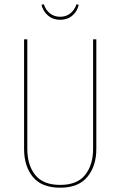

<svg xmlns="http://www.w3.org/2000/svg" viewBox="-20 -864 560 893"><path d="M428 -171Q428 -92 386.5 -41.5Q345 9 260 9Q174 9 133 -41Q92 -91 92 -171V-681H107V-172Q107 -96 144 -50Q181 -4 260 -4Q339 -4 376 -50.5Q413 -97 413 -172V-681H428ZM173 -842 184 -844Q192 -818 212 -802Q232 -786 260 -786Q288 -786 307.5 -802Q327 -818 336 -844L346 -842Q340 -812 317 -792Q294 -772 260 -772Q226 -772 203 -792Q180 -812 173 -842Z"/></svg>

Font: Fira Sans Compressed Hair
Style: Regular
Weight: 100
Width: 1
Designer: bBox Type GmbH & Carrois Corporate GbR & Edenspiekermann AG
Foundry: bBox Type GmbH & Carrois Corporate GbR & Edenspiekermann AG
Version: Version 4.301